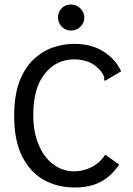

<svg xmlns="http://www.w3.org/2000/svg" viewBox="-20 -824 590 854"><path d="M312 10Q236 10 175.5 -23.5Q115 -57 79 -127.5Q43 -198 43 -308Q43 -400 66.5 -461.5Q90 -523 129.5 -560Q169 -597 216 -613Q263 -629 310 -629Q385 -629 438.5 -596Q492 -563 519 -507L455 -469L446 -464L443 -471Q445 -479 442 -485.5Q439 -492 430 -506Q403 -538 373 -549Q343 -560 310 -560Q231 -560 179.5 -496.5Q128 -433 128 -313Q128 -236 152 -179.5Q176 -123 217.5 -92.5Q259 -62 310 -62Q351 -62 388 -81Q425 -100 448 -136L510 -92Q475 -40 427.5 -15Q380 10 312 10ZM296 -688Q272 -688 255 -705Q238 -722 238 -746Q238 -771 254.5 -787.5Q271 -804 296 -804Q320 -804 337.5 -786.5Q355 -769 355 -746Q355 -722 337.5 -705Q320 -688 296 -688Z"/></svg>

Font: Inconsolata SemiExpanded Medium
Style: Regular
Weight: 500
Width: 6
Monospace: yes
Designer: Raph Levien, Cyreal, Brenton Simpson
Foundry: Raph Levien, Cyreal, Google
Version: Version 3.001; ttfautohint (v1.8.2.53-6de2)